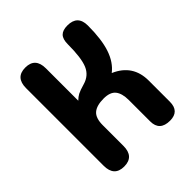

<svg xmlns="http://www.w3.org/2000/svg" viewBox="-195 -844 986 986"><g transform="rotate(-45 297.5 -351.5)"><path d="M477 8Q402 8 402 -62V-217Q402 -265 382.5 -289.5Q363 -314 316 -314Q265 -314 240.5 -293Q216 -272 216 -220V-70Q216 8 144 8Q72 8 72 -70V-633Q72 -711 144 -711Q216 -711 216 -633V-398Q230 -412 245 -420Q260 -428 295 -438Q345 -452 364 -497Q383 -542 383 -641Q383 -678 399 -694.5Q415 -711 450 -711Q524 -711 524 -636Q524 -536 503 -473.5Q482 -411 438 -377Q545 -331 545 -215V-62Q545 8 477 8Z"/></g></svg>

Font: Madimi One
Style: Regular
Weight: 400
Designer: Taurai Valerie Mtake, Mirko Velimirovic
Foundry: TaVaTake
Version: Version 1.000; ttfautohint (v1.8.4.7-5d5b)